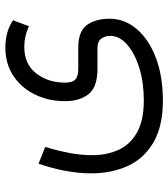

<svg xmlns="http://www.w3.org/2000/svg" viewBox="26 -426 645 738"><g transform="rotate(-90 349.0 -56.5)"><path d="M333 246.6Q232.9 246.6 170.9 210.2Q108.9 173.8 80.6 111.6Q52.2 49.3 52.2 -28.3Q52.2 -77.6 62 -129.4Q71.8 -181.2 89.4 -231.4L153.8 -205.6Q140.1 -161.6 131.1 -115.2Q122.1 -68.8 122.1 -25.4Q122.1 31.7 142.8 76.7Q163.6 121.6 210 147.5Q256.3 173.3 333 173.3Q400.9 173.3 457 156Q513.2 138.7 546.9 109.4Q580.6 80.1 580.6 43.9Q580.6 24.9 570.1 10Q559.6 -4.9 532.2 -4.9H453.1Q383.8 -4.9 356.7 -39.1Q329.6 -73.2 329.6 -129.4Q329.6 -191.4 354.5 -243.7Q379.4 -295.9 425.8 -327.4Q472.2 -358.9 537.1 -358.9Q562.5 -358.9 588.9 -352.5Q615.2 -346.2 640.6 -329.6L617.7 -268.1Q580.1 -286.1 537.6 -286.1Q472.2 -286.1 436.5 -240.5Q400.9 -194.8 400.9 -129.4Q400.9 -101.6 412.8 -90.1Q424.8 -78.6 454.6 -78.6H535.6Q599.1 -78.6 622.8 -44.9Q646.5 -11.2 646.5 42Q646.5 98.1 608.2 144.5Q569.8 190.9 499.5 218.5Q429.2 246.1 333 246.6Z"/></g></svg>

Font: Vazirmatn UI Light
Style: Regular
Weight: 300
Designer: Saber Rastikerdar
Foundry: Saber Rastikerdar
Version: Version 33.003